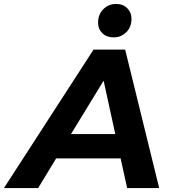

<svg xmlns="http://www.w3.org/2000/svg" viewBox="-83 -951 869 971"><path d="M-63 0 390 -700H550L722 0H560L527 -150H201L110 0ZM276 -273H500L441 -543ZM492 -762Q456 -762 434.5 -783Q413 -804 413 -836Q413 -878 439.5 -904.5Q466 -931 504 -931Q539 -931 560.5 -909.5Q582 -888 582 -856Q582 -814 555.5 -788Q529 -762 492 -762Z"/></svg>

Font: Montserrat
Style: Bold Italic
Weight: 700
Italic angle: -11.3°
Designer: Julieta Ulanovsky
Foundry: Julieta Ulanovsky
Version: Version 9.000; ttfautohint (v1.8.4.7-5d5b)